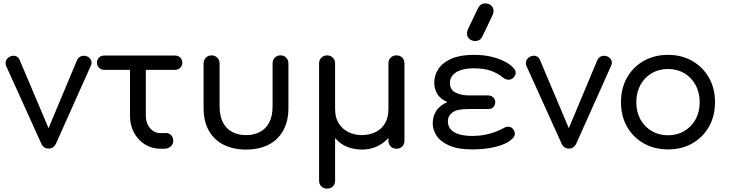

<svg xmlns="http://www.w3.org/2000/svg" viewBox="-20 -873 4279 1127"><path d="M266 -1Q235 -1 222 -31L16 -486Q10 -502 15.5 -517Q21 -532 39 -541Q55 -549 71.5 -544Q88 -539 95 -522L288 -66H242L433 -522Q441 -538 458 -543.5Q475 -549 493 -541Q509 -534 515 -518Q521 -502 513 -487L309 -31Q295 -1 266 -1Z M922 0Q871 0 830.5 -25.5Q790 -51 766.5 -94.5Q743 -138 743 -194V-463H592Q573 -463 561 -475.5Q549 -488 549 -504Q549 -523 561 -535Q573 -547 592 -547H1007Q1026 -547 1038 -535Q1050 -523 1050 -504Q1050 -488 1038 -475.5Q1026 -463 1007 -463H836V-194Q836 -150 860.5 -121Q885 -92 922 -92H956Q973 -92 985 -79Q997 -66 997 -46Q997 -26 982 -13Q967 0 943 0Z M1424 5Q1351 5 1294.5 -22.5Q1238 -50 1206.5 -105Q1175 -160 1175 -240V-501Q1175 -521 1188.5 -534.5Q1202 -548 1222 -548Q1242 -548 1255.5 -534.5Q1269 -521 1269 -501V-249Q1269 -192 1288.5 -154.5Q1308 -117 1343 -98.5Q1378 -80 1424 -80Q1471 -80 1506 -98.5Q1541 -117 1560.5 -154.5Q1580 -192 1580 -249V-501Q1580 -521 1593 -534.5Q1606 -548 1627 -548Q1647 -548 1660 -534.5Q1673 -521 1673 -501V-240Q1673 -160 1641.5 -105Q1610 -50 1554 -22.5Q1498 5 1424 5Z M1900 234Q1879 234 1866 221Q1853 208 1853 187V-501Q1853 -521 1866.5 -534.5Q1880 -548 1900 -548Q1920 -548 1933.5 -534.5Q1947 -521 1947 -501V-232Q1947 -181 1969 -147.5Q1991 -114 2026.5 -97Q2062 -80 2102 -80Q2150 -80 2186 -98.5Q2222 -117 2241 -151Q2260 -185 2260 -232V-501Q2260 -522 2273.5 -535Q2287 -548 2307 -548Q2328 -548 2341 -535Q2354 -522 2354 -501V-47Q2354 -26 2341 -13Q2328 0 2307 0Q2287 0 2273.5 -13Q2260 -26 2260 -47V-63Q2231 -31 2191.5 -13Q2152 5 2106 5Q2059 5 2018 -11Q1977 -27 1947 -63V187Q1947 208 1934 221Q1921 234 1900 234Z M2750 4Q2668 4 2617 -18.5Q2566 -41 2543 -76Q2520 -111 2520 -149Q2520 -188 2539.5 -220.5Q2559 -253 2606 -274Q2564 -292 2546.5 -322Q2529 -352 2529 -387Q2529 -433 2554.5 -470Q2580 -507 2631 -529Q2682 -551 2761 -551Q2818 -551 2862.5 -540.5Q2907 -530 2939.5 -513.5Q2972 -497 2990 -478Q3001 -468 3004 -459.5Q3007 -451 3007 -445Q3007 -432 2995 -418.5Q2983 -405 2964 -405Q2959 -405 2950 -408Q2941 -411 2933 -417Q2905 -441 2864.5 -456.5Q2824 -472 2761 -472Q2720 -472 2688.5 -462.5Q2657 -453 2639 -433.5Q2621 -414 2621 -386Q2621 -346 2654 -329.5Q2687 -313 2732 -313H2844Q2864 -313 2875.5 -301Q2887 -289 2887 -273Q2887 -258 2877 -245.5Q2867 -233 2844 -233H2730Q2661 -233 2635 -212.5Q2609 -192 2609 -161Q2609 -119 2646.5 -97Q2684 -75 2750 -75Q2790 -75 2824 -81.5Q2858 -88 2885 -98Q2912 -108 2928 -117Q2940 -124 2947.5 -126.5Q2955 -129 2962 -129Q2982 -129 2992 -115Q3002 -101 3002 -90Q3002 -78 2997 -70Q2992 -62 2978 -51Q2961 -36 2928.5 -23.5Q2896 -11 2851 -3.5Q2806 4 2750 4ZM2769 -632Q2750 -632 2735.5 -644.5Q2721 -657 2721 -676Q2721 -682 2722.5 -688Q2724 -694 2727 -702L2783 -819Q2792 -838 2802.5 -845.5Q2813 -853 2830 -853Q2849 -853 2863 -840.5Q2877 -828 2877 -809Q2877 -804 2876 -798Q2875 -792 2872 -786L2814 -664Q2804 -644 2793 -638Q2782 -632 2769 -632Z M3320 -1Q3289 -1 3276 -31L3070 -486Q3064 -502 3069.5 -517Q3075 -532 3093 -541Q3109 -549 3125.5 -544Q3142 -539 3149 -522L3342 -66H3296L3487 -522Q3495 -538 3512 -543.5Q3529 -549 3547 -541Q3563 -534 3569 -518Q3575 -502 3567 -487L3363 -31Q3349 -1 3320 -1Z M3901 4Q3821 4 3758.5 -31.5Q3696 -67 3660.5 -129.5Q3625 -192 3625 -273Q3625 -355 3660.5 -417.5Q3696 -480 3758.5 -515.5Q3821 -551 3901 -551Q3981 -551 4043 -515.5Q4105 -480 4141 -417.5Q4177 -355 4177 -273Q4177 -192 4141.5 -129.5Q4106 -67 4044 -31.5Q3982 4 3901 4ZM3901 -79Q3955 -79 3997 -104Q4039 -129 4063 -172.5Q4087 -216 4087 -273Q4087 -330 4063 -374Q4039 -418 3997 -443Q3955 -468 3901 -468Q3847 -468 3805 -443Q3763 -418 3739 -374Q3715 -330 3715 -273Q3715 -216 3739 -172.5Q3763 -129 3805 -104Q3847 -79 3901 -79Z"/></svg>

Font: Comfortaa SemiBold
Style: Regular
Weight: 600
Designer: Johan Aakerlund
Foundry: Johan Aakerlund
Version: Version 3.104; ttfautohint (v1.8.1.43-b0c9)